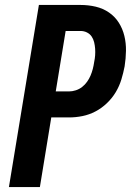

<svg xmlns="http://www.w3.org/2000/svg" viewBox="-20 -755 540 775"><path d="M16 0 137 -735H305Q337 -735 366.5 -728Q396 -721 420 -704.5Q444 -688 459.5 -663.5Q475 -639 482 -610Q489 -581 488.5 -550Q488 -519 483 -487Q478 -461 470 -434.5Q462 -408 447.5 -383.5Q433 -359 411.5 -338.5Q390 -318 365 -305Q340 -292 313 -286.5Q286 -281 259 -281H187L141 0ZM205 -386H259Q272 -386 286 -390.5Q300 -395 311.5 -404Q323 -413 331.5 -425Q340 -437 345.5 -450Q351 -463 354.5 -476.5Q358 -490 360 -504Q363 -518 364 -531.5Q365 -545 364 -558.5Q363 -572 360 -584.5Q357 -597 350 -607.5Q343 -618 331 -624Q319 -630 305 -630H245Z"/></svg>

Font: Iosevka SS04 Extrabold
Style: Italic
Weight: 800
Italic angle: -9°
Monospace: yes
Designer: Belleve Invis
Foundry: Belleve Invis
Version: Version 19.0.0; ttfautohint (v1.8.4)